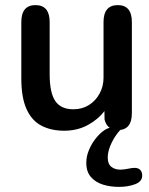

<svg xmlns="http://www.w3.org/2000/svg" viewBox="-20 -501 584 752"><path d="M119 -481Q174.5 -481 174.5 -414.5V-210Q174.5 -138.5 196.2 -105.8Q218 -73 267.5 -73Q302 -73 328.5 -89.8Q355 -106.5 370.2 -134.8Q385.5 -163 385.5 -196.5V-414.5Q385.5 -481 441.5 -481Q496.5 -481 496.5 -414.5V-58Q496.5 8.5 441.5 8.5Q399.5 8.5 389.5 -33L389 -66Q363.5 -32.5 323 -10.8Q282.5 11 231.5 11Q179.5 11 141.8 -9Q104 -29 83.8 -74Q63.5 -119 63.5 -194V-414.5Q63.5 -481 119 -481ZM445.5 231Q412.5 231 383.2 222Q354 213 336 192.2Q318 171.5 318 137Q318 112.5 327.5 88.8Q337 65 351.8 45.5Q366.5 26 382.5 13.5Q398.5 1 412 -0.5H461.5Q450.5 6.5 436.5 25.8Q422.5 45 412.2 69.5Q402 94 402 116.5Q402 141.5 416.2 152.5Q430.5 163.5 451.5 163.5Q458.5 163.5 467.8 162.2Q477 161 483.5 159.5Q490.5 158 496.5 157.2Q502.5 156.5 507 156.5Q522.5 156.5 529.8 165Q537 173.5 537 186.5Q537 210 509.2 220.5Q481.5 231 445.5 231Z"/></svg>

Font: Sono Medium
Style: Regular
Weight: 500
Designer: Tyler Finck
Foundry: Tyler Finck
Version: Version 2.112